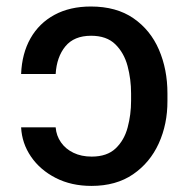

<svg xmlns="http://www.w3.org/2000/svg" viewBox="-20 -573 591 602"><path d="M46.2 -173.7H154.5Q156.6 -147.4 171.2 -126.6Q185.7 -105.8 210.4 -93.9Q235.1 -82 267.4 -82Q315.7 -82 342.7 -107.8Q369.7 -133.5 380.3 -173.7Q391 -213.8 391 -256.7V-280.2Q391 -324.6 380 -365.9Q369 -407.3 341.6 -434.1Q314.3 -460.9 265.6 -460.9Q212.4 -460.9 185 -427.7Q157.7 -394.5 154.5 -340.9H46.2Q48.7 -405.2 75.6 -452.8Q102.6 -500.4 150.9 -526.5Q199.2 -552.6 264.9 -552.6Q344.8 -552.6 398.3 -515.8Q451.7 -479 478.3 -417.3Q505 -355.5 505 -280.2V-256.7Q505.3 -183.9 477.8 -123.4Q450.3 -62.9 397.2 -26.5Q344.1 9.9 266.7 9.9Q203.5 9.9 154.7 -15.1Q105.8 -40.1 77.2 -81.9Q48.7 -123.6 46.2 -173.7Z"/></svg>

Font: InterMG Medium
Style: Regular
Weight: 500
Designer: Rasmus Andersson
Foundry: rsms
Version: Version 3.019;December 26, 2023;FontCreator 15.0.0.2955 64-b